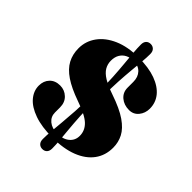

<svg xmlns="http://www.w3.org/2000/svg" viewBox="-251 -925 1134 1134"><g transform="rotate(45 316.0 -358.0)"><path d="M333 -697Q417.5 -697 475.5 -675.8Q533.5 -654.5 563.8 -617Q594 -579.5 594 -530Q594 -492 571.5 -464.5Q549 -437 512.5 -437Q470 -437 441.5 -461.2Q413 -485.5 413 -524.5V-573Q413 -613 390 -637.5Q367 -662 325.5 -662Q298.5 -662 277 -651.2Q255.5 -640.5 243 -619.5Q230.5 -598.5 230.5 -568Q230.5 -539 244.5 -515.2Q258.5 -491.5 291 -471.5Q323.5 -451.5 379 -432.5Q467 -402.5 515.8 -368.8Q564.5 -335 584.2 -296.8Q604 -258.5 604 -214Q604 -149 569 -101.5Q534 -54 467.8 -28Q401.5 -2 308.5 -2Q218 -2 156.8 -23.8Q95.5 -45.5 64.5 -82Q33.5 -118.5 33.5 -162.5Q33.5 -202 57.5 -227.2Q81.5 -252.5 123 -252.5Q160 -252.5 186.8 -227.2Q213.5 -202 213.5 -160V-118Q213.5 -83 240 -61Q266.5 -39 310.5 -39Q358 -39 386.5 -62.2Q415 -85.5 415 -124Q415 -167.5 382 -199.5Q349 -231.5 261 -261.5Q181.5 -289.5 133.8 -321.8Q86 -354 64.8 -394Q43.5 -434 43.5 -484.5Q43.5 -544 78.5 -592.2Q113.5 -640.5 178.5 -668.8Q243.5 -697 333 -697ZM346 -384H310Q310 -453.5 306.8 -509.2Q303.5 -565 299.2 -610Q295 -655 291.8 -692Q288.5 -729 288.5 -760.5Q288.5 -781.5 299.2 -792.8Q310 -804 328 -804Q344.5 -804 356 -792.8Q367.5 -781.5 367.5 -759.5Q367.5 -730.5 364.2 -694.5Q361 -658.5 356.8 -613.2Q352.5 -568 349.2 -511.2Q346 -454.5 346 -384ZM295.5 -332H331Q331 -262 334.2 -205.2Q337.5 -148.5 341.8 -103Q346 -57.5 349.2 -21.2Q352.5 15 352.5 44.5Q352.5 65.5 341.8 76.8Q331 88 313 88Q296 88 284.8 76.8Q273.5 65.5 273.5 43.5Q273.5 12 276.8 -24.5Q280 -61 284.2 -106Q288.5 -151 292 -206.8Q295.5 -262.5 295.5 -332Z"/></g></svg>

Font: Fraunces
Style: Regular
Weight: 900
Version: Version 1.000;[b76b70a41]